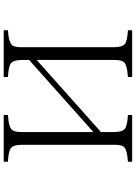

<svg xmlns="http://www.w3.org/2000/svg" viewBox="132 -922 736 1040"><g transform="rotate(-90 500.0 -402.0)"><path d="M144 -750H397V-727.1Q326.7 -722.7 313.5 -701.2Q304.7 -687.5 304.7 -649.9V-264.2L695.3 -612.3V-649.9Q695.3 -697.3 677.2 -710.9Q660.2 -724.1 603 -727.1V-750H856V-727.1Q786.1 -722.7 772.9 -701.2Q764.2 -687.5 764.2 -649.9V-154.3Q764.2 -106.9 782.2 -93.3Q799.3 -80.1 856 -77.1V-54.2H603V-77.1Q673.3 -81.5 686.5 -102.1Q695.3 -115.7 695.3 -154.3V-571.3L304.7 -223.1V-154.3Q304.7 -106.9 322.8 -93.3Q339.8 -80.1 397 -77.1V-54.2H144V-77.1Q213.9 -81.5 227.1 -102.1Q235.8 -115.7 235.8 -154.3V-649.9Q235.8 -697.3 217.8 -710.9Q200.7 -724.1 144 -727.1Z"/></g></svg>

Font: I.Ming
Style: Regular
Weight: 400
Designer: Ichiten Fonts Project
Version: Version 5.10 Mar 24, 2018